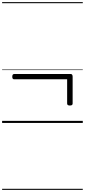

<svg xmlns="http://www.w3.org/2000/svg" viewBox="-20 -1163 803 1816"><path d="M640 -165Q628 -165 621.5 -169.5Q615 -174 615 -184V-413H114Q105 -413 100.5 -419Q96 -425 96 -437Q96 -463 114 -463H649Q667 -463 667 -437V-184Q667 -174 660.5 -169.5Q654 -165 640 -165ZM0 623H763V633H0ZM0 -20H763V0H0ZM0 -505H763V-500H0ZM0 -1143H763V-1133H0Z"/></svg>

Font: Playwrite CL Guides
Style: Regular
Weight: 400
Designer: Veronika Burian, José Scaglione
Foundry: TypeTogether
Version: Version 1.003